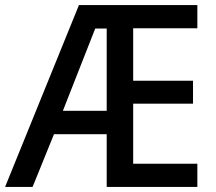

<svg xmlns="http://www.w3.org/2000/svg" viewBox="-21 -734 850 754"><path d="M754 0H398V-207H191L107 0H-1L289 -714H754V-623H502V-417H737V-327H502V-91H754ZM226 -299H398V-622H353Z"/></svg>

Font: Noto Sans Sinhala SemiCondensed Medium
Style: Regular
Weight: 500
Width: 4
Designer: Jelle Bosma - Monotype Design Team
Foundry: Monotype Imaging Inc.
Version: Version 2.006; ttfautohint (v1.8.4.7-5d5b)